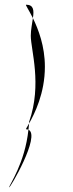

<svg xmlns="http://www.w3.org/2000/svg" viewBox="-20 -710 311 817"><path d="M19 87C19 97 155 -134 101 -158C86 -15 19 77 19 87ZM91 -160C95 -160 98 -159 101 -158L104 -185C95 -169 89 -160 91 -160ZM91 -690C87 -690 102 -669 120 -633C125 -665 124 -690 91 -690ZM104 -185C127 -226 171 -313 171 -426C171 -514 143 -586 120 -633C117 -610 111 -583 111 -558C111 -498 160 -352 104 -192Z"/></svg>

Font: Ampere
Style: UltCnd
Weight: 400
Version: Version 1